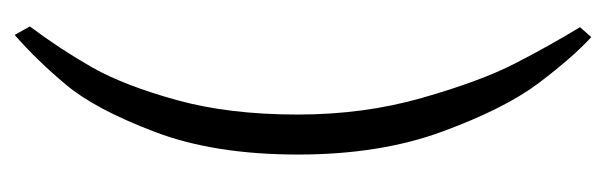

<svg xmlns="http://www.w3.org/2000/svg" viewBox="-306 -348 836 265"><g transform="rotate(-90 112.5 -215.0)"><path d="M197.3 -613.3Q162.1 -582.5 128.4 -542.2Q94.7 -502 63.5 -419.9Q32.2 -337.9 32.2 -222.2Q32.2 -108.9 64 -22.7Q95.7 63.5 131.3 110.6Q167 157.7 194.3 182.6L208 167Q182.1 124.5 157.7 76.9Q133.3 29.3 110.4 -51Q87.4 -131.3 87.4 -222.7Q87.4 -317.4 107.4 -389.6Q127.4 -461.9 152.3 -505.9Q177.2 -549.8 209 -592.3Z"/></g></svg>

Font: Neuton ExtraLight
Style: Regular
Weight: 275
Designer: Brian M Zick
Foundry: Brian M Zick
Version: Version 1.560